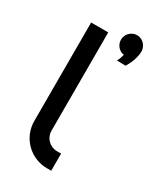

<svg xmlns="http://www.w3.org/2000/svg" viewBox="-201 -891 832 971"><g transform="rotate(30 214.5 -405.5)"><path d="M268 -100H243C202 -100 168 -134 168 -175V-750H68V-175C68 -78 146 0 243 0H268ZM362 -748C362 -783 335 -811 302 -811C269 -811 242 -783 242 -751C242 -720 264 -695 293 -691C287 -665 277 -649 277 -649L328 -648C328 -648 360 -696 362 -748Z"/></g></svg>

Font: Bruno Ace
Style: Regular
Weight: 400
Designer: Astigmatic (AOETI)
Foundry: Astigmatic (AOETI)
Version: Version 1.000